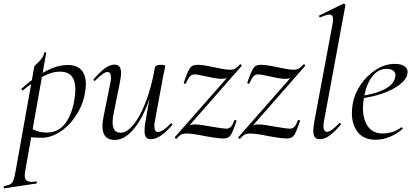

<svg xmlns="http://www.w3.org/2000/svg" viewBox="-82 -745 2242 1040"><path d="M-59 263Q-37 259 -26 252.5Q-15 246 -9.5 231.5Q-4 217 2 185L104 -386Q104 -388 118 -400.5Q132 -413 143 -427Q154 -441 157 -459Q158 -463 163.5 -462Q169 -461 168 -457L55 178Q52 195 52 205Q52 224 61 232Q70 240 90 240Q95 240 113 238H114Q117 238 118 243Q119 248 115 249L-57 275Q-61 276 -62 270Q-63 264 -59 263ZM57 -8 67 -60Q91 -45 115.5 -36Q140 -27 173 -27Q236 -27 274 -80Q312 -133 323 -220Q326 -241 326 -261Q326 -357 243 -357Q200 -357 155 -333Q110 -309 42 -256L40 -255Q37 -255 34.5 -259.5Q32 -264 35 -265Q177 -393 285 -393Q333 -393 358 -366.5Q383 -340 383 -289Q383 -273 380 -253Q371 -186 335 -127.5Q299 -69 248 -34Q197 1 145 1Q112 1 95.5 -1Q79 -3 57 -8Z M473 -61Q473 -88 480 -119L516 -297Q519 -314 519 -324Q519 -355 500 -355Q480 -355 434 -309Q432 -307 430 -307Q427 -307 425 -310.5Q423 -314 426 -317Q461 -357 487.5 -376Q514 -395 539 -395Q574 -395 574 -349Q574 -334 567 -297L535 -138Q528 -107 528 -82Q528 -26 571 -26Q604 -26 639.5 -68Q675 -110 706.5 -190Q738 -270 757 -379L770 -378Q750 -262 714.5 -173.5Q679 -85 633.5 -36Q588 13 539 13Q473 13 473 -61ZM701 -35Q701 -61 706 -87L757 -379Q760 -394 789 -394Q813 -394 813 -388L809 -365Q803 -341 798 -312L757 -89Q754 -74 754 -62Q754 -30 773 -30Q799 -30 843 -76Q844 -77 846 -77Q849 -77 851 -73.5Q853 -70 851 -68Q816 -28 788 -9.5Q760 9 734 9Q717 9 709 -1.5Q701 -12 701 -35Z M872 7Q870 7 867 3Q864 -1 865 -2L1180 -360L1174 -349Q1160 -330 1149.5 -324Q1139 -318 1118 -318Q1103 -318 1080 -322Q1057 -326 1035 -331Q989 -342 972 -342Q956 -342 946.5 -331Q937 -320 925 -294Q924 -291 920 -291Q917 -291 915 -293.5Q913 -296 914 -299Q929 -343 939 -362.5Q949 -382 959.5 -388Q970 -394 990 -394Q1017 -394 1076 -381Q1083 -380 1111.5 -374Q1140 -368 1163 -367Q1179 -367 1191 -373Q1203 -379 1218 -396L1220 -397Q1223 -397 1225.5 -393Q1228 -389 1226 -387L912 -29L916 -41Q929 -59 941 -65Q953 -71 974 -71Q999 -71 1070 -58Q1128 -48 1143 -48Q1159 -48 1168.5 -58Q1178 -68 1188 -94Q1188 -95 1191 -95Q1194 -95 1197 -93.5Q1200 -92 1199 -90Q1185 -47 1175.5 -27.5Q1166 -8 1155.5 -1.5Q1145 5 1127 5Q1102 5 1068 -1Q1034 -7 1027 -8Q965 -21 928 -22Q912 -22 900 -16Q888 -10 873 7Z M1216 7Q1214 7 1211 3Q1208 -1 1209 -2L1524 -360L1518 -349Q1504 -330 1493.5 -324Q1483 -318 1462 -318Q1447 -318 1424 -322Q1401 -326 1379 -331Q1333 -342 1316 -342Q1300 -342 1290.5 -331Q1281 -320 1269 -294Q1268 -291 1264 -291Q1261 -291 1259 -293.5Q1257 -296 1258 -299Q1273 -343 1283 -362.5Q1293 -382 1303.5 -388Q1314 -394 1334 -394Q1361 -394 1420 -381Q1427 -380 1455.5 -374Q1484 -368 1507 -367Q1523 -367 1535 -373Q1547 -379 1562 -396L1564 -397Q1567 -397 1569.5 -393Q1572 -389 1570 -387L1256 -29L1260 -41Q1273 -59 1285 -65Q1297 -71 1318 -71Q1343 -71 1414 -58Q1472 -48 1487 -48Q1503 -48 1512.5 -58Q1522 -68 1532 -94Q1532 -95 1535 -95Q1538 -95 1541 -93.5Q1544 -92 1543 -90Q1529 -47 1519.5 -27.5Q1510 -8 1499.5 -1.5Q1489 5 1471 5Q1446 5 1412 -1Q1378 -7 1371 -8Q1309 -21 1272 -22Q1256 -22 1244 -16Q1232 -10 1217 7Z M1615 -37Q1615 -58 1621 -89L1720 -619Q1722 -627 1722 -641Q1722 -666 1702 -666Q1686 -666 1654 -651H1652Q1648 -651 1646.5 -656Q1645 -661 1649 -662L1778 -725H1780Q1784 -725 1787 -722Q1790 -719 1789 -717L1673 -89Q1670 -74 1670 -62Q1670 -47 1675 -39Q1680 -31 1689 -31Q1711 -31 1755 -77Q1757 -79 1759 -79Q1762 -79 1764 -75.5Q1766 -72 1763 -69Q1729 -29 1702.5 -10Q1676 9 1651 9Q1632 9 1623.5 -1.5Q1615 -12 1615 -37Z M1824 -133Q1824 -155 1829 -185Q1838 -236 1871 -285.5Q1904 -335 1953.5 -367Q2003 -399 2057 -399Q2093 -399 2111.5 -384.5Q2130 -370 2125 -345Q2119 -314 2081.5 -285.5Q2044 -257 1986.5 -237.5Q1929 -218 1865 -211L1867 -224Q1947 -235 1998 -260Q2049 -285 2058 -324Q2060 -334 2060 -338Q2060 -355 2046 -363.5Q2032 -372 2013 -372Q1965 -372 1933 -329Q1901 -286 1890 -218Q1884 -187 1884 -159Q1884 -97 1911.5 -59.5Q1939 -22 1990 -22Q2047 -22 2091 -55H2093Q2096 -55 2098.5 -52Q2101 -49 2098 -46Q2028 12 1952 12Q1889 12 1856.5 -28.5Q1824 -69 1824 -133Z"/></svg>

Font: Cormorant Garamond
Style: Italic
Weight: 400
Italic angle: -10°
Designer: Christian Thalmann (Catharsis Fonts)
Foundry: Catharsis Fonts
Version: Version 4.000